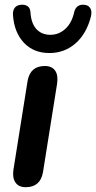

<svg xmlns="http://www.w3.org/2000/svg" viewBox="-20 -772 401 800"><path d="M87 8Q58 8 44.5 -11.5Q31 -31 36 -65L95 -435Q106 -497 167 -497Q196 -497 209.5 -478Q223 -459 218 -424L159 -54Q148 8 87 8ZM186 -551Q120 -551 79.5 -594Q39 -637 34 -710Q33 -728 41 -739Q49 -750 66 -752Q83 -754 94.5 -746.5Q106 -739 107 -720Q110 -674 132 -650.5Q154 -627 190 -627Q225 -627 252 -651.5Q279 -676 289 -721Q293 -738 304 -746Q315 -754 331 -752Q348 -751 356 -738Q364 -725 359 -704Q341 -632 295 -591.5Q249 -551 186 -551Z"/></svg>

Font: Nunito Variable Extra Light
Style: Italic
Weight: 200
Italic angle: -9°
Designer: Vernon Adams
Foundry: Vernon Adams
Version: Version 3.602